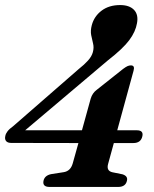

<svg xmlns="http://www.w3.org/2000/svg" viewBox="-23 -739 607 759"><path d="M335.5 -349Q342 -371 359.5 -384L463.5 -466.5Q475 -475 481.5 -477.8Q488 -480.5 494.5 -480.5Q511 -480.5 505 -459.5L440.5 -224H517.5Q544.5 -224 540 -201.5Q534.5 -173.5 504 -173.5H427L404.5 -91.5Q396.5 -63.5 421.5 -58L461 -50Q483 -43 479 -25.5Q474 0 444 0H173Q144 0 149 -24.5Q153.5 -45 178.5 -50.5L229.5 -58.5Q256 -63 264.5 -93L287 -173.5L21.5 -174Q7 -174 1 -181.5Q-5 -189 -2 -201.5Q-0.5 -210.5 6.8 -220Q14 -229.5 30 -241L287 -465Q311 -484 325.2 -500Q339.5 -516 344 -532.5Q349 -550.5 345 -566.5Q341 -582.5 337.5 -600Q334 -617.5 340 -640Q349.5 -675 378.8 -697Q408 -719 452 -719Q488.5 -719 506.8 -700Q525 -681 518.5 -647Q513 -614 488.2 -580.5Q463.5 -547 402.5 -499.5L76.5 -224H301Z"/></svg>

Font: Fraunces 72pt S050 SemiBold
Style: Italic
Weight: 600
Italic angle: -16°
Version: Version 1.000; ttfautohint (v1.8.3)